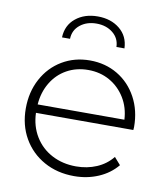

<svg xmlns="http://www.w3.org/2000/svg" viewBox="-82 -798 762 872"><g transform="rotate(10 298.5 -362.5)"><path d="M49 -261Q49 -337 81.5 -397.5Q114 -458 171 -492Q228 -526 299 -526Q370 -526 426.5 -492.5Q483 -459 515.5 -399Q548 -339 548 -263L547 -249H98Q100 -188 129 -140.5Q158 -93 207.5 -67Q257 -41 319 -41Q370 -41 413.5 -59.5Q457 -78 486 -114L515 -81Q481 -40 429.5 -18Q378 4 318 4Q240 4 179 -30Q118 -64 83.5 -124Q49 -184 49 -261ZM499 -288Q496 -344 469 -388Q442 -432 398 -457Q354 -482 299 -482Q244 -482 200 -457.5Q156 -433 129.5 -388.5Q103 -344 99 -288ZM299 -729Q360 -729 400.5 -696Q441 -663 443 -607H406Q405 -647 374.5 -671.5Q344 -696 299 -696Q254 -696 223.5 -671.5Q193 -647 192 -607H155Q157 -663 197.5 -696Q238 -729 299 -729Z"/></g></svg>

Font: Goldbeck Next Light
Style: Regular
Weight: 300
Designer: Julieta Ulanovsky
Foundry: Julieta Ulanovsky
Version: Version 7.200